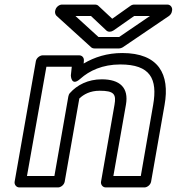

<svg xmlns="http://www.w3.org/2000/svg" viewBox="-20 -795 773 840"><path d="M425 -448C365 -448 317 -423 286 -388C282 -384 280 -378 279 -373L218 -25H98L183 -503H294L290 -465C290 -465 291 -414 331 -450C371 -486 429 -513 506 -513C638 -513 670 -450 650 -336L596 -25H476L531 -337C544 -411 505 -448 425 -448ZM416 -398C479 -398 489 -383 481 -337L422 0C420 11 428 25 443 25H612C623 25 638 15 641 0L700 -336C724 -470 674 -563 515 -563C449 -563 393 -545 346 -517L347 -530C348 -543 339 -553 326 -553H167C156 -553 140 -543 137 -528L44 0C42 11 50 25 65 25H234C245 25 260 15 263 0L327 -364C346 -382 374 -398 416 -398ZM477 -662 567 -725H636L501 -633H411L310 -725H378L446 -661C454 -654 467 -655 477 -662ZM471 -713 410 -770C407 -773 401 -775 395 -775H251C240 -775 225 -765 222 -750L221 -746C220 -740 222 -731 227 -726L379 -588C382 -585 388 -583 394 -583H501C506 -583 512 -585 517 -588L719 -725C725 -729 731 -737 732 -745L733 -750C735 -761 727 -775 712 -775H567C562 -775 555 -773 550 -769Z"/></svg>

Font: Asimov
Style: XWidOuIt
Weight: 500
Designer: Google
Version: Version 2.000980; 2014